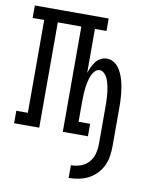

<svg xmlns="http://www.w3.org/2000/svg" viewBox="-81 -581 663 835"><g transform="rotate(10 250.0 -163.5)"><path d="M280 193V137Q302 137 323 129.5Q344 122 358.5 105.5Q373 89 378.5 67.5Q384 46 384 24V-144Q384 -154 383.5 -164.5Q383 -175 382.5 -185.5Q382 -196 380.5 -206.5Q379 -217 377 -227.5Q375 -238 372 -248Q369 -258 364 -267.5Q359 -277 350.5 -284.5Q342 -292 332 -292Q321 -292 313 -284.5Q305 -277 300 -267.5Q295 -258 292 -248Q289 -238 287 -227.5Q285 -217 283.5 -206.5Q282 -196 281.5 -185.5Q281 -175 280.5 -164.5Q280 -154 280 -144V-55H331V0H220V-465H116V0H5V-55H56V-465H5V-520H331V-465H280V-271Q285 -285 291 -298Q297 -311 305.5 -322Q314 -333 327 -340Q340 -347 355 -347Q370 -347 383.5 -339Q397 -331 406 -319Q415 -307 421 -293Q427 -279 431 -264.5Q435 -250 437.5 -235Q440 -220 441.5 -204.5Q443 -189 443.5 -174Q444 -159 444 -144V24Q444 46 440.5 68.5Q437 91 427.5 111Q418 131 402 147.5Q386 164 366.5 174Q347 184 325 188.5Q303 193 280 193Z"/></g></svg>

Font: Iosevka Curly Slab Light
Style: Regular
Weight: 300
Monospace: yes
Designer: Belleve Invis
Foundry: Belleve Invis
Version: Version 22.1.2; ttfautohint (v1.8.4)